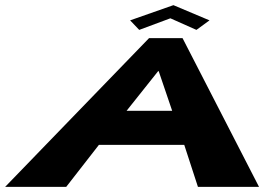

<svg xmlns="http://www.w3.org/2000/svg" viewBox="-138 -725 1025 745"><path d="M366.9 -646 402.2 -609 523.1 -654 624.2 -609 674.9 -646 534.9 -705ZM570.3 -577H440.3L-118 0H119L245.9 -163H576.9L630 0H867ZM530.1 -295H353.1L475.7 -449H477.7Z"/></svg>

Font: Hussar Milosc
Style: Obl
Weight: 700
Foundry: Cannot Into Space Fonts
Version: Version 1.02